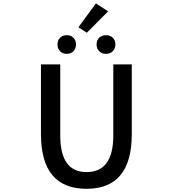

<svg xmlns="http://www.w3.org/2000/svg" viewBox="-20 -1124 1040 1156"><path d="M501 12.7Q226.6 12.7 226.6 -316.4V-736.3H342.8V-307.6Q342.8 -87.9 501 -87.9Q662.1 -87.9 662.1 -307.6V-736.3H773.4V-316.4Q773.4 12.7 501 12.7ZM326.2 -856.4Q326.2 -880.9 341.3 -896.5Q356.4 -912.1 381.8 -912.1Q407.2 -912.1 422.4 -896.5Q437.5 -880.9 437.5 -856.4Q437.5 -831.1 421.9 -815.4Q406.2 -799.8 381.8 -799.8Q357.4 -799.8 341.8 -815.4Q326.2 -831.1 326.2 -856.4ZM452.1 -960 557.6 -1103.5 630.9 -1055.7 502.9 -926.8ZM659.2 -815.9Q643.6 -799.8 618.2 -799.8Q592.8 -799.8 577.1 -815.9Q561.5 -832 561.5 -856.4Q561.5 -880.9 577.1 -896.5Q592.8 -912.1 618.2 -912.1Q643.6 -912.1 659.2 -896.5Q674.8 -880.9 674.8 -856.4Q674.8 -832 659.2 -815.9Z"/></svg>

Font: Gen Shin Gothic Monospace Medium
Style: Regular
Weight: 500
Designer: [Source Han Sans]
Ryoko NISHIZUKA  (kana & ideographs); Paul D. Hunt (Latin, Greek & Cyrillic); Wenlong ZHANG  (bopomofo
Version: Version 1.002.20150607